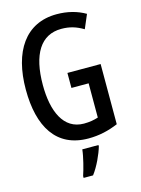

<svg xmlns="http://www.w3.org/2000/svg" viewBox="-138 -802 806 1100"><g transform="rotate(-15 265.0 -252.0)"><path d="M303 10C367 10 423 -3 480 -27V-384H283V-295H385V-92C360 -84 334 -79 300 -79C179 -79 129 -198 129 -353C129 -535 192 -637 314 -637C364 -637 402 -625 444 -600L479 -682C431 -710 374 -725 310 -725C124 -725 28 -578 28 -353C28 -133 113 10 303 10ZM217 210V221H273C306 178 336 111 348 69V61H252C248 103 229 175 217 210Z"/></g></svg>

Font: Noto Sans Mono Condensed Medium
Style: Regular
Weight: 500
Width: 3
Designer: Monotype Design Team
Foundry: Monotype Imaging Inc.
Version: Version 2.014